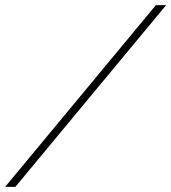

<svg xmlns="http://www.w3.org/2000/svg" viewBox="-46 -730 669 750"><path d="M603 -710 14 0H-26L563 -710Z"/></svg>

Font: Raleway-v4020 ExtraLight
Style: Italic
Weight: 275
Italic angle: -12°
Designer: Matt McInerney, Pablo Impallari, Rodrigo Fuenzalida
Foundry: Matt McInerney, Pablo Impallari, Rodrigo Fuenzalida
Version: Version 4.020;PS 004.020;hotconv 1.0.88;makeotf.lib2.5.64775